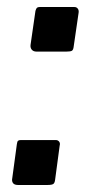

<svg xmlns="http://www.w3.org/2000/svg" viewBox="-20 -530 262 547"><path d="M190 -398Q189 -388 185 -385.5Q181 -383 169 -383H84Q75 -383 70.5 -388.5Q66 -394 67 -402L81 -499Q83 -506 85.5 -508Q88 -510 93 -510H192Q198 -510 201.5 -505.5Q205 -501 204 -494ZM137 -18Q136 -9 132 -6Q128 -3 115 -3H31Q21 -3 17 -8.5Q13 -14 15 -23L28 -119Q29 -127 31.5 -129Q34 -131 39 -131H139Q145 -131 148.5 -126.5Q152 -122 150 -115Z"/></svg>

Font: Libre Franklin Thin Medium
Style: Italic
Weight: 500
Italic angle: -8°
Version: Version 3.000